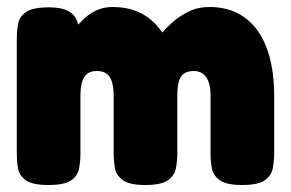

<svg xmlns="http://www.w3.org/2000/svg" viewBox="-20 -520 831 549"><path d="M118 9Q73 9 54 -4.5Q35 -18 31.5 -39Q28 -60 28 -82V-409Q28 -432 32 -452.5Q36 -473 55 -486Q74 -499 120 -499Q165 -499 185.5 -481.5Q206 -464 206 -425L189 -430Q189 -430 196.5 -440.5Q204 -451 218.5 -465Q233 -479 254 -489.5Q275 -500 302 -500Q333 -500 359 -492Q385 -484 406.5 -467.5Q428 -451 444 -427Q455 -440 474 -457Q493 -474 519.5 -487Q546 -500 579 -500Q638 -500 679.5 -470Q721 -440 742.5 -383Q764 -326 764 -245V-82Q764 -60 760 -39Q756 -18 737 -4.5Q718 9 672 9Q627 9 608 -5Q589 -19 585.5 -40Q582 -61 582 -83V-246Q582 -270 576.5 -285.5Q571 -301 560.5 -309Q550 -317 534 -317Q517 -317 506.5 -310Q496 -303 491.5 -287.5Q487 -272 487 -245V-82Q487 -60 483 -39Q479 -18 460 -4.5Q441 9 395 9Q350 9 331 -5Q312 -19 308.5 -40Q305 -61 305 -83V-246Q305 -270 300 -286Q295 -302 284.5 -309.5Q274 -317 257 -317Q237 -317 227 -307Q217 -297 213.5 -281Q210 -265 210 -246V-81Q210 -59 206 -38Q202 -17 183 -4Q164 9 118 9Z"/></svg>

Font: Fredoka Light
Style: Regular
Weight: 300
Designer: Ben Nathan
Foundry: Milena B. Brandão, Ben Nathan
Version: Version 2.001